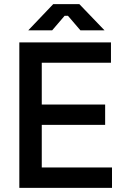

<svg xmlns="http://www.w3.org/2000/svg" viewBox="-20 -904 599 924"><path d="M73 0H519V-98H181V-303H486V-401H181V-602H514V-700H73ZM116 -758H231L291 -828H307L367 -758H483L362 -884H236Z"/></svg>

Font: Meta Space Medium
Style: Regular
Weight: 500
Designer: Meta Pool / Florian Karsten
Foundry: Meta Pool / Florian Karsten
Version: Version 2.000;Glyphs 3.1.1 (3137)